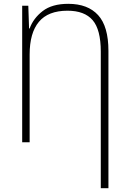

<svg xmlns="http://www.w3.org/2000/svg" viewBox="-20 -744 674 1004"><path d="M337 -724Q439 -724 493 -665Q547 -606 547 -478V240H507V-474Q507 -589 464.5 -638.5Q422 -688 333 -688Q232 -688 183.5 -630Q135 -572 135 -459V0H96V-714H128L132 -595H135Q154 -648 203 -686Q252 -724 337 -724Z"/></svg>

Font: Noto Sans Disp ExtLt
Style: Regular
Weight: 200
Designer: Monotype Design Team
Foundry: Monotype Imaging Inc.
Version: Version 2.000;GOOG;noto-source:20170915:90ef993387c0